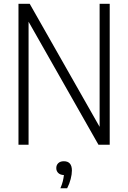

<svg xmlns="http://www.w3.org/2000/svg" viewBox="-20 -760 673 1008"><path d="M77 0V-740H136L503 -94V-740H556V0H497L130 -646V0ZM297 228.5Q306 207.5 310 190.8Q314 174 315.5 159Q297 158.5 286.2 148.5Q275.5 138.5 275.5 122.5Q275.5 106.5 286 96.5Q296.5 86.5 315 86.5Q357.5 86.5 357.5 135.5Q357.5 155 351 180.2Q344.5 205.5 332.5 228.5Z"/></svg>

Font: Encode Sans Condensed Light
Style: Regular
Weight: 300
Width: 3
Designer: Multiple Designers
Foundry: Impallari Type
Version: Version 3.000; ttfautohint (v1.8.3) -l 8 -r 50 -G 200 -x 14 